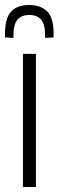

<svg xmlns="http://www.w3.org/2000/svg" viewBox="-53 -750 235 770"><path d="M39 0V-534H91V0ZM64 -730Q109 -730 135.5 -705Q162 -680 162 -614Q162 -611 162 -607.5Q162 -604 162 -600L128 -598V-609Q128 -652 112 -671Q96 -690 64 -690Q33 -690 17 -671Q1 -652 1 -609V-598L-33 -600Q-33 -604 -33 -607.5Q-33 -611 -33 -614Q-33 -677 -8.5 -703.5Q16 -730 64 -730Z"/></svg>

Font: Georama ExtraCondensed Light
Style: Regular
Weight: 300
Width: 2
Designer: Jean-Baptiste Levee
Foundry: Production Type
Version: Version 1.000